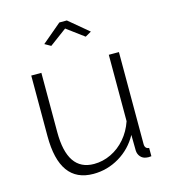

<svg xmlns="http://www.w3.org/2000/svg" viewBox="-110 -818 808 916"><g transform="rotate(-15 293.5 -360.0)"><path d="M73 -220V-520H123V-227Q123 -35 254 -35Q298 -35 338.5 -54.5Q379 -74 409.5 -109.5Q440 -145 456 -192V-520H506V-66Q506 -42 527 -41V0Q510 2 502 0Q485 -2 474 -14.5Q463 -27 462 -45L461 -123Q427 -61 367.5 -25.5Q308 10 239 10Q73 10 73 -220ZM172 -649 268 -730H305L402 -649L372 -632L287 -695L202 -632Z"/></g></svg>

Font: Raleway Light
Style: Regular
Weight: 300
Designer: Matt McInerney, Pablo Impallari, Rodrigo Fuenzalida
Foundry: Matt McInerney, Pablo Impallari, Rodrigo Fuenzalida
Version: Version 4.026